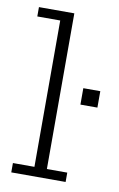

<svg xmlns="http://www.w3.org/2000/svg" viewBox="-72 -625 415 668"><g transform="rotate(10 136.0 -291.5)"><path d="M16 0V-33H92V-550H11V-583H136V-33H208V0ZM212 -274V-332H272V-274Z"/></g></svg>

Font: Rokkitt SemiBold ExtraLight
Style: Regular
Weight: 250
Version: Version 3.103